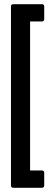

<svg xmlns="http://www.w3.org/2000/svg" viewBox="-20 -734 230 914"><path d="M43.5 159.9Q32.2 159.9 32.2 148.5V-703.4Q32.2 -714.1 43.5 -714.1H179.1Q190.5 -714.1 190.5 -703.4V-643.1Q190.5 -631.7 179.1 -631.7H123.2V77.5H179.1Q190.5 77.5 190.5 88.8V148.5Q190.5 159.9 179.1 159.9Z"/></svg>

Font: Sofia Sans Extra Condensed
Style: Regular
Weight: 400
Designer: Botio Nikoltchev, Ani Petrova
Foundry: lettersoup
Version: Version 4.101